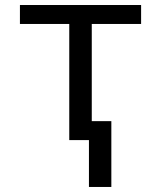

<svg xmlns="http://www.w3.org/2000/svg" viewBox="-20 -556 640 762"><path d="M254.9 0V-460.9H59.1V-536.1H540V-460.9H344.2V-75.2H421.9V186H333V0Z"/></svg>

Font: Noto Mono
Style: Regular
Weight: 400
Designer: Monotype Design Team
Foundry: Monotype Imaging Inc.
Version: Version 1.00